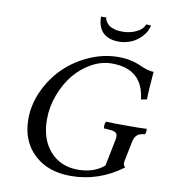

<svg xmlns="http://www.w3.org/2000/svg" viewBox="-93 -935 902 1024"><g transform="rotate(10 358.0 -423.0)"><path d="M501 -659.2Q537.6 -659.2 569.1 -652.1Q600.6 -645 618.4 -636.5Q636.2 -627.9 657.7 -620.8Q679.2 -613.8 698.2 -613.8Q689 -507.8 689 -462.9L657.2 -457Q640.1 -619.1 472.2 -619.1Q416.5 -619.1 363 -589.6Q309.6 -560.1 270 -511.7Q230.5 -463.4 206.3 -398.4Q182.1 -333.5 182.1 -266.1Q182.1 -158.7 239.3 -94.2Q296.4 -29.8 391.1 -29.8Q476.6 -29.8 532.2 -77.1L562 -226.1Q563 -230 563 -238.8Q563 -253.9 553 -260.7Q543 -267.6 518.1 -269L490.2 -271Q485.4 -291.5 495.1 -308.1Q523.9 -306.2 607.9 -306.2Q688 -306.2 713.9 -308.1Q716.8 -305.2 715.3 -293.5Q713.9 -281.7 710 -277.8Q683.6 -276.4 669.4 -264.2Q655.3 -252 649.9 -226.1L627 -112.8Q624.5 -97.7 637.2 -85Q509.8 9.8 357.9 9.8Q233.9 9.8 158.9 -61.3Q84 -132.3 84 -251Q84 -329.1 118.7 -404.3Q153.3 -479.5 210 -535.2Q266.6 -590.8 343.5 -625Q420.4 -659.2 501 -659.2ZM642.1 -855Q634.3 -819.8 608.9 -792.7Q583.5 -765.6 551.8 -752.9Q520 -740.2 487.8 -740.2Q430.7 -740.2 400.9 -769.5Q371.1 -798.8 371.1 -855L398.9 -856Q399.4 -851.1 400.9 -845.7Q402.3 -840.3 408.7 -830.8Q415 -821.3 424.8 -814Q434.6 -806.6 453.4 -801.3Q472.2 -795.9 497.1 -795.9Q537.1 -795.9 571.5 -812.3Q606 -828.6 615.2 -856Z"/></g></svg>

Font: Common Serif News
Style: Italic
Weight: 450
Italic angle: -12°
Designer: Philipp H. Poll, Khaled Hosny
Foundry: Stefan Peev, Context Ltd.
Version: Version 1.026